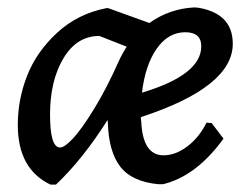

<svg xmlns="http://www.w3.org/2000/svg" viewBox="-20 -490 671 518"><path d="M383 -428Q438 -467 505 -470L516 -469Q608 -453 608 -372Q608 -255 360 -174Q360 -167 361 -163Q365 -71 421 -71Q454 -71 486 -95.5Q518 -120 537 -159L551 -158L583 -116Q510 -15 420 7H407Q335 0 304 -41Q273 -82 271 -159L270 -166Q203 -60 131 8H116Q28 -34 28 -153Q28 -222 53.5 -286.5Q79 -351 134.5 -402Q190 -453 267 -468H272ZM480 -403Q434 -403 403 -359Q372 -315 363 -240Q523 -288 523 -365Q523 -403 480 -403ZM248 -393Q187 -393 151 -332.5Q115 -272 115 -181Q115 -92 142 -92Q154 -92 177 -116.5Q200 -141 234 -196.5Q268 -252 300 -324Q310 -346 322 -364Z"/></svg>

Font: Alegreya Sans SC Medium
Style: Italic
Weight: 500
Italic angle: -7°
Designer: Juan Pablo del Peral
Foundry: Huerta Tipografica
Version: Version 2.007